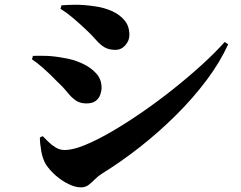

<svg xmlns="http://www.w3.org/2000/svg" viewBox="-20 -771 1040 828"><path d="M329 37Q305 37 276 23Q247 9 221 -13.5Q195 -36 178 -62Q164 -85 158 -119Q152 -153 152 -178L164 -184Q173 -175 187.5 -160.5Q202 -146 220 -135Q238 -124 259 -124Q294 -124 346.5 -145.5Q399 -167 462.5 -204Q526 -241 594 -288Q662 -335 728 -387.5Q794 -440 851 -492Q908 -544 949 -590L964 -580Q929 -503 871 -425.5Q813 -348 739 -274.5Q665 -201 583.5 -137Q502 -73 421 -23Q402 -11 388.5 3Q375 17 361.5 27Q348 37 329 37ZM352 -325Q324 -325 305 -339Q286 -353 269.5 -374Q253 -395 230 -416Q193 -454 165 -478.5Q137 -503 118 -515L122 -530Q149 -531 181 -530Q213 -529 256 -521Q295 -515 332 -498.5Q369 -482 393.5 -456Q418 -430 418 -393Q418 -379 412.5 -363Q407 -347 393 -336Q379 -325 352 -325ZM478 -556Q449 -556 430 -567.5Q411 -579 393.5 -599.5Q376 -620 349 -645Q318 -674 292.5 -695.5Q267 -717 241 -733L245 -748Q268 -750 305 -750.5Q342 -751 394 -743Q429 -738 462 -723.5Q495 -709 516.5 -684Q538 -659 538 -620Q538 -596 520.5 -576Q503 -556 478 -556Z"/></svg>

Font: Noto Serif JP Black
Style: Regular
Weight: 900
Designer: Ryoko NISHIZUKA 西塚涼子 (kana & ideographs); Frank Grießhammer (Latin, Greek & Cyrillic); Wenlong ZHANG 张文龙 (bopomofo); San
Foundry: Adobe
Version: Version 2.003-H1;hotconv 1.1.1;makeotfexe 2.6.0